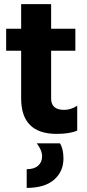

<svg xmlns="http://www.w3.org/2000/svg" viewBox="-20 -647 426 935"><path d="M289 125Q289 188 243.5 228Q198 268 110 268V177Q146 177 165.5 160Q185 143 185 114Q185 85 159 51H272Q289 78 289 125ZM256 5Q83 5 83 -168V-400H10V-507H83V-627H229V-507H347V-400H229V-167Q229 -140 244.5 -126Q260 -112 292.5 -112Q325 -112 356 -132V-11Q319 5 256 5Z"/></svg>

Font: Hind Mysuru
Style: Bold
Weight: 700
Designer: Manushi Parikh, Hitesh Malaviya
Foundry: Indian Type Foundry
Version: Version 0.703;PS 1.0;hotconv 1.0.86;makeotf.lib2.5.63406